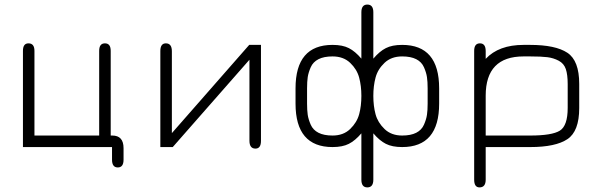

<svg xmlns="http://www.w3.org/2000/svg" viewBox="-20 -648 2636 846"><path d="M524.4 55.7Q524.4 89.8 499 89.8Q473.6 89.8 473.6 55.7V0H81.1V-423.8Q81.1 -457 105.5 -457Q131.8 -457 131.8 -423.8V-50.8H417V-423.8Q417 -457 442.4 -457Q467.8 -457 467.8 -423.8V-50.8H474.6Q524.4 -50.8 524.4 4.9Z M1129.9 -450.2V-27.3Q1129.9 6.8 1105.5 6.8Q1079.1 6.8 1079.1 -28.3V-384.8L741.2 0H686.5V-422.9Q686.5 -457 710.9 -457Q737.3 -457 737.3 -421.9V-61.5L1078.1 -450.2Z M1864.3 -191.4V-258.8Q1864.3 -288.1 1861.3 -308.1Q1858.4 -328.1 1848.1 -351.6Q1837.9 -375 1814 -387.2Q1790 -399.4 1752 -399.4Q1704.1 -399.4 1674.3 -371.1Q1644.5 -342.8 1634.8 -306.2Q1625 -269.5 1625 -225.6Q1625 -180.7 1634.8 -144.5Q1644.5 -108.4 1674.3 -79.6Q1704.1 -50.8 1752 -50.8Q1790 -50.8 1814 -63Q1837.9 -75.2 1848.1 -98.6Q1858.4 -122.1 1861.3 -142.1Q1864.3 -162.1 1864.3 -191.4ZM1333 -191.4Q1333 -162.1 1335.9 -142.1Q1338.9 -122.1 1349.1 -98.6Q1359.4 -75.2 1383.3 -63Q1407.2 -50.8 1445.3 -50.8Q1493.2 -50.8 1522.9 -79.6Q1552.7 -108.4 1562.5 -144.5Q1572.3 -180.7 1572.3 -225.6Q1572.3 -269.5 1562.5 -306.2Q1552.7 -342.8 1522.9 -371.1Q1493.2 -399.4 1445.3 -399.4Q1407.2 -399.4 1383.3 -387.2Q1359.4 -375 1349.1 -351.6Q1338.9 -328.1 1335.9 -308.1Q1333 -288.1 1333 -258.8ZM1625 143.6Q1625 177.7 1598.6 177.7Q1572.3 177.7 1572.3 143.6V-60.5Q1544.9 -28.3 1517.1 -14.2Q1489.3 0 1445.3 0Q1282.2 0 1282.2 -191.4V-258.8Q1282.2 -450.2 1445.3 -450.2Q1489.3 -450.2 1517.1 -436Q1544.9 -421.9 1572.3 -389.6V-593.8Q1572.3 -627.9 1598.6 -627.9Q1625 -627.9 1625 -593.8V-389.6Q1652.3 -421.9 1680.2 -436Q1708 -450.2 1752 -450.2Q1915 -450.2 1915 -258.8V-191.4Q1915 0 1752 0Q1708 0 1680.2 -14.2Q1652.3 -28.3 1625 -60.5Z M2481.4 -277.3Q2481.4 -319.3 2473.1 -343.8Q2464.8 -368.2 2441.9 -380.4Q2418.9 -392.6 2392.1 -396Q2365.2 -399.4 2315.4 -399.4H2287.1Q2120.1 -399.4 2120.1 -226.6V-50.8H2316.4Q2412.1 -50.8 2446.8 -72.3Q2481.4 -93.8 2481.4 -172.9ZM2532.2 -171.9Q2532.2 -69.3 2480 -34.7Q2427.7 0 2316.4 0H2120.1V143.6Q2120.1 177.7 2092.8 177.7Q2069.3 177.7 2069.3 143.6V-423.8Q2069.3 -457 2094.7 -457Q2120.1 -457 2120.1 -422.9V-388.7Q2177.7 -450.2 2287.1 -450.2H2315.4Q2427.7 -450.2 2480 -415.5Q2532.2 -380.9 2532.2 -278.3Z"/></svg>

Font: Jura
Style: Book
Weight: 400
Version: Version 2.3